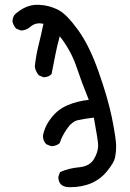

<svg xmlns="http://www.w3.org/2000/svg" viewBox="-20 -786 540 800"><path d="M271 -6Q223 -6 223 -49L230 -69Q266 -85 309.5 -89Q353 -93 371 -122.5Q389 -152 389 -180Q389 -199 371 -296Q330 -291 305 -285.5Q280 -280 258.5 -248.5Q237 -217 229 -190Q215 -177 193 -177L173 -185Q159 -198 159 -220Q166 -260 194 -295.5Q222 -331 262.5 -348Q303 -365 350 -370Q322 -438 299 -506.5Q276 -575 229 -635Q218 -596 210.5 -557Q203 -518 195 -478Q184 -465 162 -464L142 -472Q128 -488 125 -509Q130 -555 141 -599Q152 -643 161 -687L145 -689Q123 -689 106 -674Q89 -659 67 -659L47 -667Q36 -680 32 -696Q32 -712 41 -725Q86 -766 134 -766Q183 -766 226 -743Q259 -725 306 -660Q353 -595 391.5 -485Q430 -375 446 -297Q464 -207 464 -177Q464 -152 459.5 -130Q455 -108 427 -74Q373 -6 271 -6Z"/></svg>

Font: Xiaolai Mono SC
Style: Regular
Weight: 400
Monospace: yes
Designer: LXGW / Nozomi Seto
Version: Version 3.113;September 30, 2024